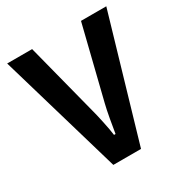

<svg xmlns="http://www.w3.org/2000/svg" viewBox="-166 -843 931 973"><g transform="rotate(-30 300.0 -357.0)"><path d="M381 0 590 -714H442L337 -290Q330 -262 321 -212.5Q312 -163 307 -130H298Q294 -162 283 -213.5Q272 -265 265 -290L156 -714H10L219 0Z"/></g></svg>

Font: Noto Sans Mono UI
Style: Bold
Weight: 700
Designer: Monotype Design team
Foundry: Monotype Imaging Inc.
Version: 1.000